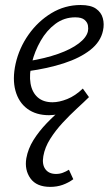

<svg xmlns="http://www.w3.org/2000/svg" viewBox="-20 -442 436 751"><path d="M172.1 8.6Q120.9 8.6 86.9 -16.5Q52.9 -41.6 40.4 -87.3Q28 -132.9 41 -192.5Q55 -254.5 91.7 -306.6Q128.5 -358.7 181.1 -390.6Q233.7 -422.4 295.4 -422.4Q335 -422.4 355.5 -408Q376.1 -393.6 382.2 -370.7Q388.4 -347.8 382.9 -322.4Q373.8 -278.5 333.3 -246.7Q292.8 -215 229.7 -194.5Q166.6 -174 88.5 -163.4L90.6 -202.7Q157.3 -213.6 207.5 -231.3Q257.6 -249 287.8 -272Q318.1 -294.9 323.8 -319.3Q326.1 -329 324.1 -341.8Q322.1 -354.6 310.7 -364.4Q299.4 -374.2 274.4 -374.2Q230.9 -374.2 196.6 -348.6Q162.2 -322.9 139.1 -282.4Q115.9 -241.9 104.7 -196.8Q93.5 -150.6 99.4 -115.8Q105.3 -81 127.2 -61.5Q149.1 -42 185.5 -42Q211.3 -42 242.8 -54.5Q274.4 -67.1 304 -95.6L328 -62.1Q310 -44.6 290.4 -31.6Q270.9 -18.6 250.5 -9.6Q230.2 -0.6 210.2 4Q190.1 8.6 172.1 8.6ZM176.8 289Q122.9 289 99.2 255.9Q75.4 222.7 83 177Q89.7 139.9 110.8 105.9Q132 72 162.9 39.7Q193.9 7.5 230.8 -23.2Q267.7 -53.9 305 -82.7L328 -62.1Q308 -42.4 280.3 -17Q252.6 8.5 225 38.3Q197.3 68.2 176.4 101.2Q155.5 134.3 149.5 168.7Q143.8 201.3 157.5 219.8Q171.2 238.4 199.1 238.4Q213.6 238.4 226 233.6Q238.4 228.9 249.6 221.9L266.7 259Q248.1 272.7 225.5 280.9Q202.9 289 176.8 289Z"/></svg>

Font: Ysabeau
Style: Bold Italic
Weight: 700
Italic angle: -12°
Designer: Christian Thalmann (Catharsis Fonts)
Version: Version 2.002